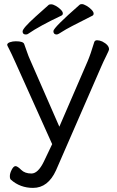

<svg xmlns="http://www.w3.org/2000/svg" viewBox="-20 -908 569 935"><path d="M429 -831Q307 -770 285 -755Q263 -740 256 -740Q240 -740 240 -756.5Q240 -773 368 -885Q371 -888 379 -888Q387 -888 401 -880Q415 -872 425.5 -861Q436 -850 436 -842Q436 -834 429 -831ZM279 -832Q173 -782 118 -744Q113 -740 106 -740Q90 -740 90 -755Q90 -770 152 -826Q214 -882 217.5 -884.5Q221 -887 229.5 -887Q238 -887 251.5 -879.5Q265 -872 275.5 -861.5Q286 -851 286 -843Q286 -835 279 -832ZM234 -206 56 -602Q34 -651 24.5 -669Q15 -687 15 -689Q15 -698 28.5 -702.5Q42 -707 57 -707Q94 -707 98 -693Q103 -680 111 -656.5Q119 -633 126 -618L269 -291L406 -608Q421 -643 439 -703Q442 -712 453 -712Q464 -712 478 -706Q511 -689 511 -668Q511 -663 497 -635Q483 -607 474 -586L253 -79Q214 7 141 7Q78 7 33 -33Q28 -37 28 -50.5Q28 -64 37 -81.5Q46 -99 55.5 -99Q65 -99 83 -81Q101 -63 133 -63Q165 -63 193 -120Z"/></svg>

Font: Fusion Kai T
Style: Regular
Weight: 400
Designer: Fontworks Inc.
Version: Version 24.134;May 13, 2024